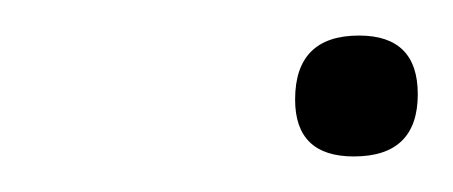

<svg xmlns="http://www.w3.org/2000/svg" viewBox="-20 -312 255 108"><path d="M179 -224Q146 -224 146 -256Q146 -292 182 -292Q215 -292 215 -259Q215 -224 179 -224Z"/></svg>

Font: Imperial Script
Style: Regular
Weight: 400
Designer: Robert E. Leuschke
Foundry: Robert E. Leuschke
Version: Version 1.010; ttfautohint (v1.8.3)